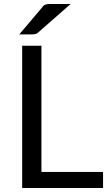

<svg xmlns="http://www.w3.org/2000/svg" viewBox="-20 -946 554 966"><path d="M498.5 0H91.5V-716H188.5V-81H498.5ZM141 -773H77L193 -910Q199.5 -920 208.8 -923Q218 -926 235 -926H335.5L172.5 -783Q165.5 -776.5 158.2 -774.8Q151 -773 141 -773Z"/></svg>

Font: Verano Sans
Style: Regular
Weight: 400
Designer: Lukasz Dziedzic with Adam Twardoch and Botio Nikoltchev
Foundry: tyPoland Lukasz Dziedzic
Version: Version 3.001;December 28, 2019;FontCreator 12.0.0.2547 64-b